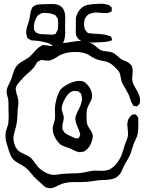

<svg xmlns="http://www.w3.org/2000/svg" viewBox="-20 -974 782 1042"><path d="M724 -235Q721 -227 715.5 -215.5Q710 -204 706 -195Q703 -188 696 -164Q690 -142 685 -132Q681 -122 669 -102Q664 -95 656 -79Q653 -75 646 -58Q640 -44 636 -37Q624 -18 605 -8Q592 -2 578 0Q564 2 542 3Q524 3 516 4Q505 5 483 9L450 13Q441 14 422 14H390Q369 14 358 15Q336 17 315 24L295 33Q293 34 283 39Q273 44 263 46Q257 48 252 48Q251 48 239 45Q233 45 231 44Q222 40 202 20Q176 -2 165 -14L150 -32Q138 -47 135 -49Q122 -64 100 -77Q94 -80 82.5 -86.5Q71 -93 63 -99Q46 -112 37.5 -131Q29 -150 21 -180Q13 -204 11 -217Q10 -224 10 -237Q10 -253 12 -261Q14 -269 18.5 -281.5Q23 -294 25 -303Q27 -323 27 -335L26 -390V-412Q26 -427 25 -434Q23 -441 19.5 -454.5Q16 -468 16 -477Q16 -486 20 -498Q22 -505 28 -516.5Q34 -528 38 -537Q42 -546 44 -553Q46 -560 47 -564Q53 -583 58 -595Q63 -607 72 -618Q84 -632 112 -647Q138 -663 144 -669Q150 -675 155 -680.5Q160 -686 164 -690Q184 -714 200 -723Q209 -729 212 -729Q213 -730 216 -729.5Q219 -729 220 -729Q229 -729 234 -728Q238 -728 245 -726Q252 -724 255 -724Q257 -724 275 -727Q280 -729 285.5 -731Q291 -733 296 -735Q315 -740 339 -742L364 -746Q398 -752 416 -752Q432 -752 452 -747Q474 -742 492 -729Q498 -724 508.5 -715Q519 -706 527 -702Q537 -697 560 -695Q580 -693 589 -689Q601 -685 620 -668Q630 -658 641 -651Q649 -647 661.5 -642Q674 -637 680 -632Q680 -632 688 -624Q695 -618 695 -616Q696 -614 696.5 -610.5Q697 -607 698 -605Q700 -599 700 -588L699 -568Q697 -554 697 -548Q697 -543 699 -531Q701 -522 707 -511Q713 -500 716 -495Q734 -466 739 -443Q741 -437 741 -432Q741 -429 740 -425Q739 -421 739 -418Q738 -417 738.5 -415Q739 -413 738 -412L730 -403Q728 -402 726.5 -400Q725 -398 723 -397H721L713 -399Q712 -399 709 -398.5Q706 -398 705 -399L702 -404L694 -417Q689 -429 686 -439Q682 -453 678 -461Q676 -465 660 -495Q650 -508 645 -520Q639 -531 638 -541Q636 -549 633.5 -562Q631 -575 627 -583Q623 -590 609 -604Q585 -630 561 -638Q547 -643 534 -644Q508 -650 495 -656Q488 -659 477 -666Q466 -673 458 -678Q429 -692 389 -692Q340 -692 306 -675Q300 -672 288 -664Q285 -662 278.5 -658Q272 -654 267 -652Q256 -647 247 -645H241Q230 -645 225 -646Q209 -649 204 -648Q202 -648 200 -647Q198 -646 196 -645L186 -640Q183 -638 181.5 -635.5Q180 -633 179 -632Q176 -627 171 -618.5Q166 -610 161 -605Q154 -596 142 -586Q130 -576 125 -571Q107 -555 89 -533Q73 -515 71 -510Q65 -500 65 -489Q65 -488 68 -476Q69 -465 74 -454Q80 -432 80 -420Q80 -412 78.5 -400Q77 -388 76 -380L74 -335Q72 -312 68 -291L62 -270Q61 -265 57 -250.5Q53 -236 53 -223Q53 -208 58 -192Q63 -176 72 -164Q83 -150 111 -138Q135 -128 145 -119Q153 -112 160.5 -102Q168 -92 170 -89L187 -67Q210 -44 241 -31Q258 -25 272 -25Q279 -25 288.5 -26Q298 -27 303 -28Q307 -29 313 -30Q319 -31 328 -31Q356 -33 371 -33Q400 -33 414 -35Q426 -36 435 -38Q444 -40 450 -41Q465 -45 475 -46Q482 -48 499 -48L531 -47Q568 -47 585 -61Q601 -71 615 -89.5Q629 -108 638 -128Q644 -143 649.5 -161.5Q655 -180 657 -187Q660 -196 667.5 -214Q675 -232 675 -249Q675 -257 673 -273Q671 -289 671 -297Q671 -309 674 -319Q678 -333 691 -346Q697 -352 697 -352Q700 -353 703 -352.5Q706 -352 709 -353Q710 -353 713 -353.5Q716 -354 717 -353Q719 -351 721 -348.5Q723 -346 724 -344Q725 -343 727 -340.5Q729 -338 730 -335Q731 -334 730.5 -330Q730 -326 730 -324Q731 -320 731 -312Q731 -293 730 -272.5Q729 -252 724 -235ZM483 -242 484 -235Q484 -230 479 -210Q468 -174 445 -158L436 -151Q433 -150 425 -150Q419 -148 415 -148Q399 -148 371 -163Q365 -165 353 -171Q345 -174 332 -178.5Q319 -183 311 -188Q295 -200 282 -222Q266 -250 266 -274Q266 -286 271 -301.5Q276 -317 278 -325Q279 -331 279 -343L278 -380Q278 -405 286.5 -436.5Q295 -468 310 -490Q327 -507 356.5 -521Q386 -535 411 -535Q433 -535 445 -523Q462 -510 472 -488Q482 -466 479 -446Q478 -432 465 -412L454 -387Q448 -366 450 -330Q450 -310 454 -297Q456 -292 459 -287.5Q462 -283 464 -278Q466 -275 473.5 -264Q481 -253 483 -242ZM389 -329Q389 -340 393 -350Q397 -360 401.5 -369Q406 -378 408 -382Q422 -409 425 -435Q425 -445 422 -457L420 -465Q418 -468 415.5 -469.5Q413 -471 412 -472Q410 -474 408 -476Q406 -478 404 -479Q401 -480 399 -479.5Q397 -479 395 -479Q387 -481 381 -481Q371 -479 361 -473Q350 -466 335 -442Q315 -408 315 -384Q315 -375 321 -359Q322 -356 324 -348.5Q326 -341 326 -334Q326 -326 322.5 -313Q319 -300 319 -294Q318 -291 318.5 -287.5Q319 -284 319 -283Q319 -281 318.5 -277.5Q318 -274 319 -272Q321 -268 325 -263Q326 -261 327 -258.5Q328 -256 330 -254Q333 -252 335 -250.5Q337 -249 339 -248Q348 -242 360.5 -236.5Q373 -231 377 -229L387 -224Q389 -223 392.5 -223.5Q396 -224 398 -224Q399 -224 402.5 -223.5Q406 -223 407 -224Q408 -225 409.5 -229Q411 -233 412 -234Q415 -240 415 -242V-244Q415 -249 413 -253Q410 -265 403 -281Q389 -311 389 -329ZM484 -743Q462 -743 451 -745Q429 -747 417 -754Q397 -765 392 -788Q391 -793 391 -802L392 -830Q392 -838 391.5 -852Q391 -866 392 -876Q395 -896 408.5 -915Q422 -934 441 -943Q452 -948 472 -950Q493 -953 513 -953L527 -954Q544 -954 557 -950Q559 -950 563 -949Q567 -948 570 -947Q574 -945 582 -937Q586 -935 586 -933Q587 -932 586.5 -927.5Q586 -923 586 -921Q586 -920 586.5 -917Q587 -914 586 -912Q585 -911 583.5 -911Q582 -911 581 -910Q570 -905 567 -904Q565 -903 559 -903L533 -904Q515 -906 504 -906Q481 -906 468 -899Q459 -896 458 -894Q455 -892 451 -887Q447 -882 445 -880Q439 -871 437 -856Q435 -843 437 -830Q440 -817 441 -814Q443 -810 450 -803Q451 -802 452.5 -799.5Q454 -797 456 -796Q457 -795 459 -795Q461 -795 463 -794Q480 -791 493 -791Q518 -791 550 -786Q566 -782 576 -778Q577 -778 579.5 -777.5Q582 -777 583 -775Q585 -773 585 -767Q589 -759 588 -756Q586 -755 583 -754Q580 -753 578 -752Q567 -748 546 -746Q489 -743 484 -743ZM334 -800Q334 -765 323 -742Q322 -740 320 -735Q318 -730 316 -727Q315 -725 311 -723Q307 -721 305 -720Q300 -715 298 -715H296Q291 -715 287 -717L276 -719Q270 -722 265 -727Q246 -740 235 -742Q213 -748 194 -751Q187 -752 177.5 -753Q168 -754 163 -754Q154 -754 150 -755Q148 -755 140 -761Q132 -764 130 -766Q129 -767 129 -768.5Q129 -770 128 -771Q124 -781 123 -786Q122 -791 122 -800Q122 -818 133 -847L140 -871Q142 -881 144 -897Q146 -913 151 -924Q154 -933 155 -934L162 -939Q163 -940 166.5 -942.5Q170 -945 173 -946Q181 -949 192 -950Q203 -951 207 -951Q234 -951 248 -952H263Q280 -952 287 -950Q310 -945 323 -926Q334 -908 334 -877L333 -833ZM222 -904Q211 -904 206 -902Q202 -902 197 -897Q190 -895 187 -892Q184 -889 182 -885.5Q180 -882 178 -879Q171 -867 167 -851.5Q163 -836 164 -823Q164 -815 165 -811Q166 -809 171 -804Q172 -803 174 -800Q176 -797 179 -795Q180 -794 182 -794Q184 -794 186 -793L199 -789Q206 -788 220 -788Q235 -788 242 -787Q246 -787 254 -786Q262 -785 266 -786Q269 -787 274.5 -788Q280 -789 282 -791Q284 -794 285 -796Q286 -798 286 -799Q291 -807 293 -811L295 -827L296 -846Q296 -853 294 -865Q294 -872 292 -875Q291 -878 288.5 -880.5Q286 -883 285 -885L280 -892L272 -895Q261 -900 248 -902Q232 -904 222 -904Z"/></svg>

Font: Rubik-Burned
Style: Regular
Weight: 400
Designer: NaN (generative design), Hubert & Fischer (Rubik source font outlines)
Foundry: NaN, Hubert & Fischer
Version: Version 1.000